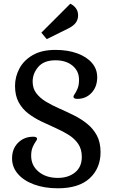

<svg xmlns="http://www.w3.org/2000/svg" viewBox="-20 -1001 612 1035"><path d="M292 14Q220 14 164 -6.5Q108 -27 76.5 -63.5Q45 -100 45 -147Q45 -199 77.5 -231.5Q110 -264 159 -264Q180 -264 180 -252Q180 -248 172 -237Q164 -226 156 -207.5Q148 -189 148 -161Q148 -109 188 -75.5Q228 -42 292 -42Q348 -42 384.5 -71.5Q421 -101 421 -155Q421 -197 401.5 -225.5Q382 -254 350 -274Q318 -294 279.5 -311Q241 -328 202.5 -346.5Q164 -365 132 -389.5Q100 -414 80.5 -450Q61 -486 61 -538Q61 -587 84.5 -631.5Q108 -676 156.5 -704Q205 -732 279 -732Q345 -732 396 -713.5Q447 -695 475.5 -662Q504 -629 504 -585Q504 -533 473.5 -500.5Q443 -468 397 -468Q376 -468 376 -480Q376 -485 383.5 -495.5Q391 -506 398.5 -524.5Q406 -543 406 -571Q406 -618 371 -647Q336 -676 279 -676Q217 -676 186.5 -640.5Q156 -605 156 -561Q156 -524 176 -498Q196 -472 228.5 -452.5Q261 -433 300 -416Q339 -399 378 -379.5Q417 -360 449.5 -334Q482 -308 502 -271Q522 -234 522 -181Q522 -94 463.5 -40Q405 14 292 14ZM232 -790 203 -825 359 -981Q378 -972 389.5 -956Q401 -940 401 -918Q401 -896 388.5 -878.5Q376 -861 345 -846Z"/></svg>

Font: Gabriela
Style: Regular
Weight: 400
Designer: Eduardo Rodriguez Tunni
Foundry: Eduardo Rodriguez Tunni
Version: Version 2.001;gftools[0.9.26]